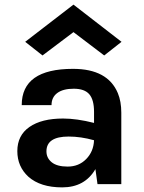

<svg xmlns="http://www.w3.org/2000/svg" viewBox="-20 -797 625 831"><path d="M253 -284Q312 -284 387 -265V-313Q387 -365 366.5 -389Q346 -413 299 -413Q253 -413 228 -394.5Q203 -376 203 -342H74Q74 -499 296 -499Q446 -499 490 -394Q505 -358 505 -309V0H402L393 -65Q347 14 249 14Q155 14 103 -32Q55 -76 55 -143Q55 -211 107.5 -247.5Q160 -284 253 -284ZM89 -616 298 -777 506 -616 431 -557 298 -658 164 -557ZM387 -190Q330 -206 277 -206Q181 -206 181 -142Q181 -113 204 -94.5Q227 -76 273 -76Q321 -76 353 -108.5Q385 -141 387 -190Z"/></svg>

Font: Karla Neue
Style: Bold
Weight: 700
Designer: Jonathan Pinhorn
Foundry: PYRS Fontlab Ltd. / Made with FontLab
Version: Version 1.000;PS 001.001;hotconv 1.0.56